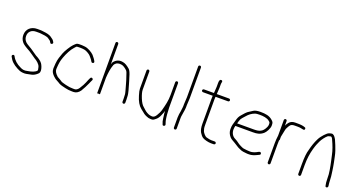

<svg xmlns="http://www.w3.org/2000/svg" viewBox="-41 -1302 3613 1930"><g transform="rotate(20 1765.0 -336.5)"><path d="M78 -377C78 -349.4 86.3 -325.4 103 -305C113.9 -289.2 145.6 -269.2 190.4 -245C216.6 -229.9 235.6 -213.1 266.3 -193.3C288.9 -181.5 324.2 -154.2 331.3 -125.6C335.1 -110.5 337 -101.5 337 -98.5C337 -95.5 336.7 -92.3 336 -89C321.3 -69.4 285.6 -56.1 236.8 -49C211.5 -42.7 187.8 -45.7 165.6 -58C119.8 -79 86.8 -108.3 68 -146C59.1 -163.8 32.9 -150.1 42 -132C64 -87.9 91.7 -64.1 138.9 -38.3C159.1 -27.3 176.2 -20.6 194 -18.2C232 -13.1 243.6 -20.2 280.9 -26.9C302.2 -30.2 320.6 -37.7 335.9 -49.4C357.6 -66 367 -72.9 367 -97.5C367 -120.8 353.6 -153.9 341.9 -170.6C326.5 -192.7 292.8 -213.1 269 -225C248.7 -237.5 222.6 -258.4 200.8 -272C161.7 -294.5 134.1 -311.5 127 -323C114.3 -337.5 108 -355.5 108 -377C108 -424 141.4 -451 188.8 -451H223.2C228 -451 232.8 -450.7 237.6 -450C262.9 -446.5 307.5 -445.4 327.4 -428C335.8 -420.7 342.7 -415.7 348 -413C350 -411.7 352 -409 354 -405L359 -396C368.2 -377.6 395.6 -393.9 386 -410L380 -420C371.1 -435.2 362.7 -438.5 350 -448C323.7 -469.5 292 -473.7 254.8 -478L239.6 -480C234.5 -480.7 229.1 -481 223.2 -481H188.8C126.2 -481 78 -441.5 78 -377Z M667.4 -481H638.4C625.4 -481 615.8 -478.8 609.6 -474.5C603.3 -470.2 594.5 -461.5 581.6 -448.6C561.5 -428.5 520.7 -362.8 510.8 -333.9C499 -299.5 484.2 -265.9 480.3 -217.5C478.1 -189.8 477 -172.5 477 -165.5C477 -158.5 477.7 -151.3 479 -144C482.4 -121.9 499.4 -98.7 530 -74.5C544.2 -63.2 560.8 -57.5 575 -48C589.1 -37.4 610.9 -29.1 640.2 -23C652.8 -20.4 663.7 -16.4 677 -15L694.6 -12C707.4 -10.7 719.4 -10 730.6 -10H748.2C773.7 -10 798.4 -23.8 817.6 -51.4C826.4 -64 860.8 -129.4 866.4 -145.1C869.2 -153 871.9 -159.3 874.6 -164L884.6 -185C888.9 -193.6 886.6 -200.3 877.8 -205.2C868.9 -210 861.8 -206.7 856.4 -195.3C847 -175.3 844.6 -171.6 833.7 -143.1C827.2 -125.9 813.5 -100.8 792.6 -68C779.5 -49.3 763.9 -40 748.2 -40H730.6C719.4 -40 708.5 -40.7 697.8 -42L679.4 -45C671.1 -45.9 661.8 -47.8 651.2 -50.7L626.2 -57.5C613.2 -61 601.4 -64.1 591 -73C578.9 -82.4 560.8 -89 548 -98C520.7 -122.3 507 -144.8 507 -165.5C507 -171.2 507.3 -178 508 -186C511.5 -227.9 513.7 -254.2 529.9 -298C547 -344.5 574.5 -399.5 601.7 -427.8C610.3 -438.6 616.2 -445.2 619.3 -447.5C622.4 -449.8 631.8 -451 647.4 -451H667C684.5 -451 687.7 -449.4 707.5 -446.8C725.5 -444.4 765.7 -420.7 775.8 -407.6C787.2 -393.1 801.8 -379.5 811.4 -360.3C817 -349.2 825.2 -346.7 836.3 -352.7C842.1 -355.9 843.2 -362 839.6 -371L834.6 -380C827.2 -394.8 808.5 -415.1 799.6 -427C778.1 -448.5 734.3 -474.2 701 -478Z M1259.6 -71C1267.5 -71 1274.6 -78.1 1274.6 -86V-120L1272.6 -163C1272.6 -170.3 1269.3 -187.3 1262.6 -214L1255.6 -238C1252.9 -246 1249.9 -256.7 1246.6 -270C1240.9 -292.9 1231.7 -318.8 1225.6 -339C1214 -381.7 1201.8 -408.5 1189.1 -419.5C1160.2 -444.6 1136.4 -458.7 1114.2 -462C1103.4 -463.6 1093.9 -466.3 1080.2 -464.5C1057.9 -461.5 1039 -451.5 1023.4 -434.5C1012.4 -422.5 1010.5 -414.7 1005.8 -399V-617C1005.8 -625.2 998.6 -632 990.3 -632C981.9 -632 975.8 -625.2 975.8 -617V-81C975.8 -78.3 980.8 -78 990.8 -80C1000.8 -78 1005.8 -78.3 1005.8 -81V-257C1009.8 -311.7 1015.1 -355.4 1031.4 -399.5C1033 -403.8 1036.5 -409.2 1042 -415.5C1055.8 -431.5 1079 -438.5 1109.5 -432.9C1127.2 -429.6 1145.9 -417.7 1168.6 -397C1176.2 -391.3 1185.6 -369.1 1196.6 -330.5C1198.6 -323.5 1201.4 -315 1205.1 -305C1211 -289 1221.3 -246 1226.6 -230L1233.6 -205C1239.6 -183 1242.6 -169.7 1242.6 -165L1244.6 -120V-86C1244.6 -78.1 1251.7 -71 1259.6 -71Z M1690.4 -467C1682.5 -467 1675.4 -459.9 1675.4 -452V-316C1675.4 -253 1662.6 -204.4 1647.7 -147.7C1641.8 -125.5 1631.4 -102.6 1616.4 -79C1602.7 -56.7 1587.2 -46.8 1568.8 -49.5C1561.9 -50.5 1555.9 -51.3 1550.8 -52C1534.5 -54.1 1500 -74.1 1489.4 -85.8C1480.9 -94.6 1473 -101.3 1467 -106C1448.4 -120 1431.6 -145.6 1416.5 -183C1401.5 -220.4 1394 -249.4 1394 -270V-464C1394 -471.9 1386.9 -479 1379 -479C1371.1 -479 1364 -471.9 1364 -464V-270C1364 -255.3 1369 -232 1379 -200C1395.1 -145.4 1417.7 -106.4 1447 -83C1453.7 -77.7 1465.2 -68.5 1481.6 -55.5C1495.2 -42.5 1516.6 -31.3 1546.4 -22C1552.8 -21.3 1560.4 -20.5 1569.2 -19.5C1594 -16.7 1603.1 -25.1 1622.9 -41.7C1636.6 -52.2 1648.5 -69.5 1658.7 -93.7C1669 -117.8 1675.5 -135.3 1678.4 -146C1678.4 -140.1 1679.4 -126.3 1679.4 -120C1679.4 -116 1680.5 -107.6 1682.7 -94.9C1686.4 -72.7 1686.4 -56.5 1691.4 -38L1701.4 -10C1704.5 8.4 1735.6 -1.4 1729.4 -20L1720.4 -48C1718.4 -52.7 1717.1 -58.2 1716.4 -64.5C1715.2 -76.6 1709.4 -106.1 1709.4 -120L1705.4 -190V-452C1705.4 -459.9 1698.4 -467 1690.4 -467Z M1834.5 -4C1842.9 -4 1849 -10.8 1849 -19V-132.9C1849 -156.6 1854.1 -165.7 1857 -195L1860 -213C1861.3 -225.8 1864 -239.2 1864 -253V-274L1868 -351V-679C1868 -687.8 1861.5 -694 1853 -694C1844.5 -694 1838 -687.8 1838 -679V-351L1834 -275V-254C1834 -241 1831.3 -229.5 1830 -217L1828 -198C1823.8 -179 1819 -148.1 1819 -127V-19C1819 -10.8 1826.2 -4 1834.5 -4Z M2268 -13C2268 -20.9 2260.9 -28 2253 -28H2242H2214.5C2203.6 -28 2185.4 -31.5 2160.1 -38.6C2145.5 -42.7 2119.2 -74.5 2115 -88.3C2108.2 -110.5 2105 -115.6 2105 -154V-424C2105 -439.3 2105.7 -449 2107 -453H2240C2247.9 -453 2255 -460.1 2255 -468C2255 -475.9 2247.9 -483 2240 -483H2108C2108.7 -483.7 2109 -484.7 2109 -486L2113 -551V-593C2113 -605.5 2125.8 -627.5 2105 -631C2090.3 -633.4 2083 -620.8 2083 -593V-551L2079 -488C2079 -485.3 2078.7 -483.7 2078 -483H1972C1964.1 -483 1957 -475.9 1957 -468C1957 -460.1 1964.1 -453 1972 -453H2077C2076.3 -452.3 2076 -451.5 2076 -450.5L2075 -415V-154C2075 -114 2081.2 -83.8 2093.7 -63.5C2106.1 -43.1 2118.6 -28.9 2131.2 -20.8C2149.6 -8.8 2194.2 2 2221.7 2H2247.7C2259.9 2 2268 -2.6 2268 -13Z M2402 -276C2407.2 -294 2410.8 -310.8 2418.6 -325.8C2422.4 -333 2435.2 -348.4 2457 -372C2479.1 -398.4 2504.7 -417.8 2538 -430C2547.1 -433.3 2563.9 -435 2588.4 -435C2620.4 -435 2666.3 -430.6 2690.4 -409.5C2705.2 -396.5 2706.4 -397.7 2706.4 -374C2706.4 -364 2704.1 -354.3 2699.4 -345C2686 -315.5 2669.3 -296.5 2649.4 -288C2635.4 -280 2611.3 -276 2582 -276ZM2394 -246H2582C2624.5 -246 2655.1 -250.8 2690.3 -279.7C2708.9 -295 2736.4 -341.8 2736.4 -373.7C2736.4 -407.2 2732.7 -412.1 2711.4 -430.5C2678.9 -458.5 2637.3 -465 2584.4 -465C2550.9 -465 2526.4 -460 2511.1 -450.1C2499.7 -442.7 2488.4 -435.4 2477 -428.2C2451.8 -415.3 2428.5 -385.2 2411.5 -366C2391.8 -343.7 2385.1 -329.4 2375.3 -291.5C2365.2 -252.3 2358 -243.6 2358 -199C2358 -170.4 2368.3 -144.5 2388.8 -121.5C2405.1 -103.2 2426.4 -96.2 2445 -83.5C2459.8 -73.4 2474 -66.4 2487.3 -57.1C2498.7 -48.6 2523.2 -40.4 2536.1 -33.8C2542.9 -30.3 2564.6 -27.1 2601.2 -24H2622.4C2645.1 -24 2671.1 -31.3 2700.4 -46L2721.4 -56C2730.9 -60.8 2733.3 -67.6 2728.4 -76.5C2720.3 -91.4 2708.3 -84.5 2686.4 -72C2662.4 -60 2640.7 -54 2621.2 -54C2595.8 -54 2572.6 -57.9 2554 -60C2536.4 -62 2536.3 -66.1 2515.7 -73.9C2503.4 -78.5 2486.1 -90.3 2460 -109.5C2452.7 -114.5 2445.3 -118.7 2438 -122C2406.3 -136.4 2388 -168.2 2388 -207.5C2388 -226.7 2391.5 -233.5 2394 -246Z M2831 -468V-302C2827 -274 2825 -245.3 2825 -216V-13C2825 -5.1 2832.1 2 2840 2C2847.9 2 2855 -5.1 2855 -13V-216C2855 -228.7 2855.3 -240.7 2856 -252V-259C2859.3 -261.7 2861 -265.3 2861 -270V-300C2862.7 -311.7 2866 -328 2871 -349C2876.8 -373.3 2876.9 -387.2 2887 -404C2902.6 -430 2906.7 -453 2953 -453H2987.5C3003.1 -453 3017.6 -451.3 3031 -447.8C3044.3 -444.3 3052.7 -443.3 3056 -445C3067.8 -450.9 3066.1 -469.8 3053 -472C3035.9 -479.3 3010.3 -483 2976.2 -483H2947C2920.2 -483 2899.3 -474.2 2884.5 -456.5C2871.8 -441.4 2869.7 -434.7 2861 -419V-468C2861 -475.9 2853.9 -483 2846 -483C2838.1 -483 2831 -475.9 2831 -468Z M3168 6C3175.9 6 3183 -1.1 3183 -9V-115C3183 -179.2 3190.9 -238.9 3206.6 -294.1C3220.8 -343.9 3226.6 -352.8 3241.1 -385.9C3252.3 -411.5 3283.2 -451.7 3301 -465C3308.3 -470.5 3321.7 -470.9 3331.4 -475C3339.9 -475 3347.7 -466.3 3354.6 -449C3379 -397.4 3396.5 -349.3 3405.6 -304.7C3409.1 -287.2 3413.5 -267.7 3418.6 -246.2C3430.3 -196.5 3426.1 -206.7 3436.7 -153C3441.7 -127.6 3444.2 -95.6 3444.2 -57C3444.2 -32.3 3446.5 -10.7 3451.2 8C3451.2 28.3 3483 24.8 3480 2C3477.7 -15.8 3474.2 -40.7 3474.2 -64.2C3474.2 -78.9 3473.5 -90.1 3472.2 -97.7C3468.4 -119.4 3468.7 -135.4 3464 -160.2C3458.7 -189 3457.1 -212 3450.7 -239C3441.8 -276.4 3435.7 -321.1 3423.2 -355.5C3410.5 -390.5 3398.4 -424.4 3380.2 -463C3362.8 -494.3 3346.3 -508 3328.2 -504.4C3306.7 -500 3291.2 -495.7 3275 -477.4C3262.5 -465.8 3254 -457 3250 -451C3245.3 -446.3 3241.2 -441.3 3237.5 -436C3228.5 -422.9 3221.3 -415.1 3214 -398C3195.6 -361.1 3180.6 -318.1 3169 -269C3158.3 -237 3153 -185.7 3153 -115V-9C3153 -1.1 3160.1 6 3168 6Z"/></g></svg>

Font: MewTooHand
Style: Condensed
Weight: 400
Designer: Mew Too, Robert Jablonski
Version: Version 0.77